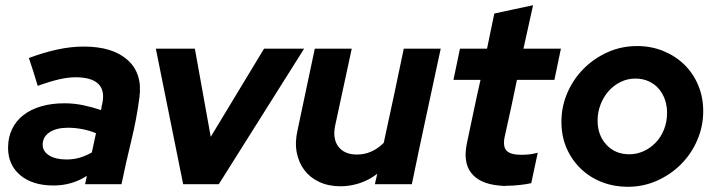

<svg xmlns="http://www.w3.org/2000/svg" viewBox="-20 -708 2755 738"><path d="M186 5Q105 5 58 -34.5Q11 -74 11 -140Q11 -180 26.5 -212Q42 -244 70.5 -266Q99 -288 139 -299.5Q179 -311 228 -311Q264 -311 300 -303.5Q336 -296 368 -285Q370 -291 370.5 -297Q371 -303 373 -309Q384 -360 358 -385.5Q332 -411 270 -411Q242 -411 207 -403Q172 -395 125 -378Q117 -405 108.5 -432Q100 -459 91 -485Q147 -506 199.5 -517.5Q252 -529 302 -529Q413 -529 470.5 -477.5Q528 -426 516 -334Q505 -250 484.5 -166.5Q464 -83 447 0H307Q309 -8 310.5 -16Q312 -24 314 -32Q256 5 186 5ZM144 -152Q144 -126 169 -110.5Q194 -95 236 -95Q263 -95 286.5 -102Q310 -109 333 -122L349 -196Q325 -206 297 -211.5Q269 -217 241 -217Q197 -217 170.5 -199.5Q144 -182 144 -152Z M684 0 579 -521H729L790 -182L995 -521H1149L821 0Z M1332 -521Q1316 -446 1300 -372.5Q1284 -299 1268 -224Q1258 -174 1281 -144Q1304 -114 1352 -114Q1410 -114 1455 -159Q1475 -250 1494 -340Q1513 -430 1532 -521H1674Q1646 -390 1618 -260.5Q1590 -131 1563 0H1421Q1423 -10 1425.5 -20Q1428 -30 1430 -40Q1399 -16 1362.5 -4Q1326 8 1289 8Q1243 8 1207.5 -8.5Q1172 -25 1150 -54Q1128 -83 1120.5 -122.5Q1113 -162 1124 -209L1190 -521Z M1775 -159Q1788 -220 1800.5 -280Q1813 -340 1827 -401H1723Q1729 -431 1735.5 -461Q1742 -491 1748 -521H1852Q1859 -555 1866 -588.5Q1873 -622 1880 -656Q1918 -664 1954.5 -672Q1991 -680 2029 -688Q2020 -646 2010.5 -604.5Q2001 -563 1992 -521H2136Q2130 -491 2123.5 -461Q2117 -431 2111 -401H1967Q1956 -346 1944 -291.5Q1932 -237 1920 -183Q1912 -145 1927 -129Q1942 -113 1983 -113Q2000 -113 2014 -114.5Q2028 -116 2047 -121Q2041 -92 2034.5 -62.5Q2028 -33 2022 -4Q2005 0 1978 3Q1951 6 1929 6Q1920 7 1912.5 6.5Q1905 6 1897 5Q1823 -2 1791 -43.5Q1759 -85 1775 -159Z M2138 -240Q2138 -298 2160.5 -350.5Q2183 -403 2222.5 -443Q2262 -483 2315 -507Q2368 -531 2429 -531Q2483 -531 2529.5 -512Q2576 -493 2610 -460Q2644 -427 2663.5 -381Q2683 -335 2683 -281Q2683 -222 2660 -169Q2637 -116 2597.5 -76.5Q2558 -37 2505.5 -13.5Q2453 10 2393 10Q2341 10 2295 -7.5Q2249 -25 2214 -58Q2179 -91 2158.5 -137Q2138 -183 2138 -240ZM2399 -115Q2427 -115 2453 -126.5Q2479 -138 2499.5 -159Q2520 -180 2532 -209.5Q2544 -239 2544 -275Q2544 -302 2535.5 -326Q2527 -350 2511 -368Q2495 -386 2472.5 -396Q2450 -406 2422 -406Q2392 -406 2365.5 -393Q2339 -380 2319.5 -358Q2300 -336 2288.5 -306.5Q2277 -277 2277 -245Q2277 -188 2311 -151.5Q2345 -115 2399 -115Z"/></svg>

Font: Rosa Sans
Style: Bold Italic
Weight: 700
Italic angle: -12°
Designer: Pentagram / MCKL
Foundry: Pentagram / MCKL
Version: Version 1.005;September 16, 2019;FontCreator 11.5.0.2425 64-